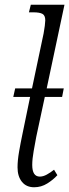

<svg xmlns="http://www.w3.org/2000/svg" viewBox="-20 -780 292 810"><path d="M124 10Q91 10 72.5 -13Q54 -36 54 -74Q54 -103 60.5 -140.5Q67 -178 75 -216L107 -371H36L44 -407H115L164 -639Q167 -655 169 -671Q171 -687 171 -694Q171 -715 159 -721.5Q147 -728 121 -728H102L110 -760H252L177 -407H249L242 -371H169L133 -203Q128 -176 122 -142.5Q116 -109 116 -84Q116 -35 148 -35Q162 -35 177.5 -43.5Q193 -52 208 -64L222 -41Q205 -22 179.5 -6Q154 10 124 10Z"/></svg>

Font: Noto Serif Condensed Light
Style: Italic
Weight: 300
Width: 3
Italic angle: -12°
Designer: Monotype Design Team
Foundry: Monotype Imaging Inc.
Version: Version 2.014; ttfautohint (v1.8.4.7-5d5b)